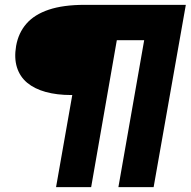

<svg xmlns="http://www.w3.org/2000/svg" viewBox="-20 -695 788 793"><path d="M211.5 78H356.5L462.5 -529H575.5L469 78H614.5L747.5 -675H330Q241 -675 181.5 -655Q122 -635 89 -597Q56 -559 46.5 -505Q38 -455 50 -416.8Q62 -378.5 92.2 -353.2Q122.5 -328 168.8 -315.2Q215 -302.5 274.5 -302.5H278.5Z"/></svg>

Font: Anybody UltraCondensed Thin Black
Style: Italic
Weight: 900
Italic angle: -10°
Version: Version 1.111